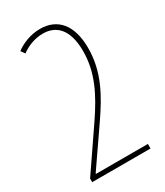

<svg xmlns="http://www.w3.org/2000/svg" viewBox="-182 -800 752 875"><g transform="rotate(-30 193.5 -362.0)"><path d="M343 0V-24H70V-27L203 -220C272 -320 326 -416 326 -539C326 -661 270 -724 179 -724C129 -724 83 -705 51 -681L66 -660C95 -682 136 -699 179 -699C250 -699 299 -652 299 -538C299 -426 251 -334 183 -234L36 -19V0Z"/></g></svg>

Font: Noto Sans Arabic UI XCn Th
Style: Regular
Weight: 100
Width: 2
Designer: Monotype Design Team, Nadine Chahine and Nizar Qandah
Foundry: Monotype Imaging Inc.
Version: Version 2.010